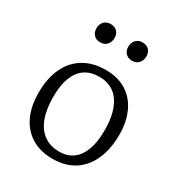

<svg xmlns="http://www.w3.org/2000/svg" viewBox="-177 -854 919 987"><g transform="rotate(30 282.5 -361.0)"><path d="M278 14Q206 14 154 -18Q102 -50 75 -108Q48 -166 48 -246Q48 -330 76.5 -391.5Q105 -453 159.5 -486Q214 -519 291 -519Q361 -519 411.5 -488Q462 -457 489 -399.5Q516 -342 516 -265Q516 -179 487.5 -116Q459 -53 406.5 -19.5Q354 14 278 14ZM290 -35Q338 -35 371 -59Q404 -83 421.5 -130Q439 -177 439 -246Q439 -301 428.5 -343Q418 -385 397.5 -414Q377 -443 347 -457.5Q317 -472 279 -472Q229 -472 194.5 -449Q160 -426 142 -380Q124 -334 124 -265Q124 -190 143.5 -139Q163 -88 200.5 -61.5Q238 -35 290 -35ZM382 -627Q357 -627 343 -642Q329 -657 329 -680Q329 -704 343.5 -720Q358 -736 382 -736Q407 -736 421 -721.5Q435 -707 435 -683Q435 -660 421 -643.5Q407 -627 382 -627ZM192 -627Q168 -627 154 -642Q140 -657 140 -680Q140 -704 154 -720Q168 -736 193 -736Q218 -736 232 -721.5Q246 -707 246 -683Q246 -660 232 -643.5Q218 -627 192 -627Z"/></g></svg>

Font: Literata 18pt Light
Style: Regular
Weight: 300
Designer: Latin by Veronika Burian and Jose Scaglione. Greek by Irene Vlachou. Cyrillic by Vera Evstafieva.
Foundry: TypeTogether
Version: Version 3.103;gftools[0.9.29]